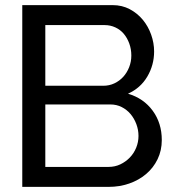

<svg xmlns="http://www.w3.org/2000/svg" viewBox="-20 -730 713 750"><path d="M612 -183Q612 -142 595.5 -108Q579 -74 550.5 -50Q522 -26 484.5 -13Q447 0 404 0H67V-710H420Q457 -710 487 -694Q517 -678 538 -652.5Q559 -627 570.5 -594.5Q582 -562 582 -529Q582 -476 555.5 -431Q529 -386 480 -364Q541 -346 576.5 -297.5Q612 -249 612 -183ZM521 -199Q521 -223 512.5 -245.5Q504 -268 489.5 -285Q475 -302 455 -312Q435 -322 411 -322H157V-78H404Q429 -78 450 -88Q471 -98 487 -114.5Q503 -131 512 -153Q521 -175 521 -199ZM157 -632V-395H383Q407 -395 427 -404.5Q447 -414 461.5 -430Q476 -446 484.5 -467.5Q493 -489 493 -513Q493 -538 485 -560Q477 -582 463.5 -598Q450 -614 430.5 -623Q411 -632 389 -632Z"/></svg>

Font: IngvarSans
Style: Regular
Weight: 500
Version: Version 3.000